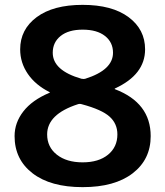

<svg xmlns="http://www.w3.org/2000/svg" viewBox="-20 -760 680 790"><path d="M300 -331Q174 -290 174 -207Q174 -155 214 -123.5Q254 -92 320 -92Q386 -92 424.5 -123.5Q463 -155 463 -207Q463 -251 431 -280Q399 -309 317 -331Q308 -334 300 -331ZM320 -638Q262 -638 229.5 -612Q197 -586 197 -543Q197 -470 315 -436Q326 -434 331 -436Q445 -472 445 -543Q445 -586 412 -612Q379 -638 320 -638ZM40 -200Q40 -255 76 -301.5Q112 -348 183 -378Q185 -378 185 -380Q185 -381 184 -381Q126 -410 94.5 -456Q63 -502 63 -557Q63 -639 131 -689.5Q199 -740 320 -740Q441 -740 509 -689.5Q577 -639 577 -557Q577 -453 453 -396Q452 -396 452 -394Q452 -393 453 -393Q600 -337 600 -200Q600 -104 526 -47Q452 10 320 10Q188 10 114 -47Q40 -104 40 -200Z"/></svg>

Font: Rounded Mplus 1c Bold
Style: Bold
Weight: 700
Version: Version 1.059.20150529